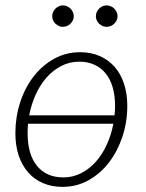

<svg xmlns="http://www.w3.org/2000/svg" viewBox="-20 -704 555 730"><path d="M38.5 0ZM217.5 6.5Q177 6.5 144 -7.5Q111 -21.5 87.5 -48Q64 -74.5 51.2 -112.2Q38.5 -150 38.5 -198Q38.5 -258.5 56.5 -314.2Q74.5 -370 107.2 -412.5Q140 -455 185.2 -480.2Q230.5 -505.5 285 -505.5Q325.5 -505.5 358.5 -491.2Q391.5 -477 415 -450.8Q438.5 -424.5 451.2 -386.5Q464 -348.5 464 -301.5Q464 -241 445.8 -185.5Q427.5 -130 395 -87.2Q362.5 -44.5 317.2 -19Q272 6.5 217.5 6.5ZM281.5 -469.5Q244.5 -469.5 213 -453.2Q181.5 -437 157 -409.2Q132.5 -381.5 115.8 -344.5Q99 -307.5 91 -265.5H415.5Q416.5 -274.5 417 -283.5Q417.5 -292.5 417.5 -301.5Q417.5 -341.5 408.2 -372.8Q399 -404 381.2 -425.5Q363.5 -447 338.2 -458.2Q313 -469.5 281.5 -469.5ZM221 -29.5Q257.5 -29.5 289 -45.8Q320.5 -62 345 -89.8Q369.5 -117.5 386.2 -154.5Q403 -191.5 411 -233.5H86.5Q85 -215.5 85 -197.5Q85 -117 120.8 -73.2Q156.5 -29.5 221 -29.5ZM260.5 -642Q260.5 -634 257 -626.8Q253.5 -619.5 248 -614Q242.5 -608.5 234.8 -605.2Q227 -602 219 -602Q211 -602 203.8 -605.2Q196.5 -608.5 190.8 -614Q185 -619.5 181.8 -626.8Q178.5 -634 178.5 -642Q178.5 -650.5 181.8 -658Q185 -665.5 190.8 -671.2Q196.5 -677 203.8 -680.2Q211 -683.5 219 -683.5Q227 -683.5 234.8 -680.2Q242.5 -677 248 -671.2Q253.5 -665.5 257 -658Q260.5 -650.5 260.5 -642ZM427 -642Q427 -634 423.5 -626.8Q420 -619.5 414.5 -614Q409 -608.5 401.2 -605.2Q393.5 -602 385.5 -602Q377 -602 369.8 -605.2Q362.5 -608.5 356.8 -614Q351 -619.5 347.8 -626.8Q344.5 -634 344.5 -642Q344.5 -650.5 347.8 -658Q351 -665.5 356.8 -671.2Q362.5 -677 369.8 -680.2Q377 -683.5 385.5 -683.5Q393.5 -683.5 401.2 -680.2Q409 -677 414.5 -671.2Q420 -665.5 423.5 -658Q427 -650.5 427 -642Z"/></svg>

Font: Lato Light
Style: Italic
Weight: 300
Italic angle: -7°
Designer: Lukasz Dziedzic
Foundry: tyPoland Lukasz Dziedzic
Version: Version 2.007; 2014-02-27